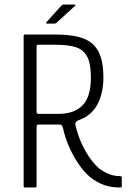

<svg xmlns="http://www.w3.org/2000/svg" viewBox="-20 -825 563 845"><path d="M90 0Q84 0 84 -6V-667Q84 -673 90 -673H228Q302 -673 347.5 -655.5Q393 -638 414 -597Q435 -556 435 -484Q435 -416 409 -366Q383 -316 326 -296Q315 -291 312.5 -284.5Q310 -278 313 -270Q321 -236 336 -201Q351 -166 371.5 -135.5Q392 -105 415 -85Q435 -69 458.5 -59.5Q482 -50 507 -50Q511 -50 513.5 -48.5Q516 -47 516 -43V-7Q516 -4 515.5 -2.5Q515 -1 512.5 -0.5Q510 0 503 0Q465 0 433.5 -12.5Q402 -25 376 -46Q349 -69 325 -104.5Q301 -140 283 -181.5Q265 -223 257 -263Q256 -268 252.5 -272.5Q249 -277 239 -277H149Q141 -277 141 -267V-6Q141 0 134 0ZM141 -332Q141 -328 143.5 -326Q146 -324 149 -324H238Q307 -324 343.5 -361.5Q380 -399 380 -484Q380 -544 364 -575Q348 -606 314.5 -617Q281 -628 226 -628H148Q144 -628 142.5 -626.5Q141 -625 141 -619ZM220 -721H187Q183 -721 183 -723Q183 -725 185 -728L249 -799Q252 -802 254.5 -803.5Q257 -805 261 -805H308Q311 -805 312 -803Q313 -801 310 -799L230 -726Q227 -724 225 -722.5Q223 -721 220 -721Z"/></svg>

Font: Glory Thin Light
Style: Regular
Weight: 300
Version: Version 1.011